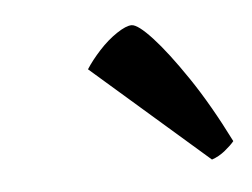

<svg xmlns="http://www.w3.org/2000/svg" viewBox="-29 -776 320 244"><g transform="rotate(-5 131.0 -653.5)"><path d="M233 -564 86 -692Q93 -703 104 -715Q115 -727 127 -735Q139 -743 146 -743Q154 -743 172 -723.5Q190 -704 214 -668.5Q238 -633 262 -585Q258 -580 250 -573.5Q242 -567 233 -564Z"/></g></svg>

Font: Texturina Medium 12pt ExtraLight
Style: Italic
Weight: 250
Italic angle: -11°
Version: Version 1.002